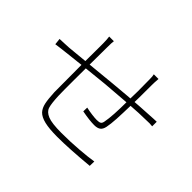

<svg xmlns="http://www.w3.org/2000/svg" viewBox="-152 -1031 1305 1305"><g transform="rotate(45 500.0 -378.5)"><path d="M716 -699Q716 -558 714 -509Q712 -421 709 -368Q706 -315 699 -281Q693 -253 677 -241.5Q661 -230 631 -230Q587 -230 513 -244L514 -281Q540 -275 570 -271Q600 -267 619 -267Q642 -267 651.5 -273Q661 -279 664 -297Q677 -362 677 -508Q679 -580 679 -604L678 -716Q678 -748 674 -761H719Q716 -728 716 -699ZM320 -665Q320 -579 319 -531L318 -355V-260Q318 -212 319 -200Q322 -128 331.5 -97.5Q341 -67 380 -51Q419 -35 511 -35Q595 -35 677 -41.5Q759 -48 807 -56L806 -13Q622 4 511 4Q433 4 387.5 -7Q342 -18 320 -41Q300 -63 292.5 -98.5Q285 -134 282 -197L281 -449Q281 -594 282 -625V-665Q282 -701 278 -728H323Q320 -713 320 -665ZM99 -480 139 -482Q252 -492 378 -505Q683 -536 853 -544L887 -546Q907 -546 916 -547V-503Q898 -505 889 -505L853 -504Q799 -504 696 -496.5Q593 -489 487 -480Q296 -461 142 -443L99 -438Q81 -436 56 -432L51 -478Q69 -478 99 -480Z"/></g></svg>

Font: Merged Yaku Han JP ExtraLight
Style: Regular
Weight: 250
Designer: Ryoko NISHIZUKA 西塚涼子 (kana, bopomofo & ideographs); Paul D. Hunt (Latin, Greek & Cyrillic); Sandoll Communications 산돌커뮤니
Foundry: Adobe
Version: Version 2.004